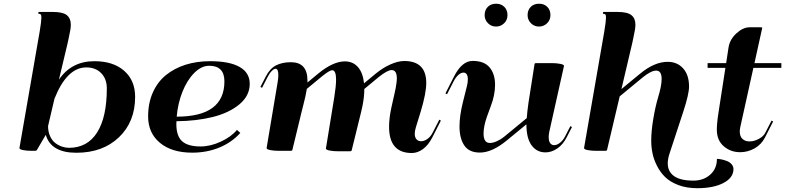

<svg xmlns="http://www.w3.org/2000/svg" viewBox="-20 -806 4195 1026"><path d="M177.7 -5.4Q174.8 0 168 0H150.4Q123.5 0 103.8 -3.9Q84 -7.8 84 -14.6V-15.6L191.9 -636.7Q201.2 -692.4 201.2 -711.4Q201.2 -719.2 200.2 -723.6Q199.2 -728 196.5 -729.7Q193.8 -731.4 191.7 -731.9Q189.5 -732.4 184.6 -732.4L186 -742.2H262.2Q315.9 -742.2 337.2 -724.9Q358.4 -707.5 358.4 -674.8Q358.4 -662.1 356 -646.7Q353.5 -631.3 348.6 -609.6Q343.8 -587.9 341.8 -577.1L294.9 -380.4Q361.8 -479 484.4 -479Q585.4 -479 643.8 -427.5Q702.1 -376 702.1 -288.6Q702.1 -154.8 615.5 -72.3Q528.8 10.3 388.2 10.3Q252.4 10.3 224.6 -85.4ZM271 -278.3 236.8 -132.3Q236.8 -102.1 247.6 -78.4Q258.3 -54.7 275.4 -41.7Q292.5 -28.8 311.3 -22.5Q330.1 -16.1 348.6 -16.1Q446.8 -16.1 498.8 -97.9Q550.8 -179.7 550.8 -334Q550.8 -384.3 520.8 -415Q490.7 -445.8 441.4 -445.8Q337.4 -445.8 271 -278.3Z M922.9 -158.2Q922.4 -152.8 922.4 -142.6Q922.4 -79.1 953.1 -51.3Q983.9 -23.4 1051.8 -23.4Q1104.5 -23.4 1160.4 -49.3Q1216.3 -75.2 1246.1 -111.8L1264.2 -95.7Q1219.2 -45.4 1152.6 -17.8Q1085.9 9.8 1007.3 9.8Q897.9 9.8 834.7 -42.7Q771.5 -95.2 771.5 -184.1Q771.5 -254.9 796.6 -311.5Q821.8 -368.2 866.5 -404.5Q911.1 -440.9 971.2 -460Q1031.2 -479 1102.5 -479Q1206.5 -479 1260.5 -448.2Q1314.5 -417.5 1314.5 -357.9Q1314.5 -294.4 1259.3 -248.5Q1204.1 -202.6 1117.2 -180.9Q1030.3 -159.2 922.9 -158.2ZM924.3 -182.6Q1179.2 -182.6 1179.2 -371.1Q1179.2 -454.6 1097.7 -454.6Q1056.2 -454.6 1017.8 -416Q979.5 -377.4 954.8 -315.2Q930.2 -252.9 924.3 -182.6Z M1534.2 -473.6Q1623 -473.6 1623 -375.5V-365.2L1680.2 -412.6Q1759.8 -478 1823.2 -478Q1865.7 -478 1892.6 -447.8Q1919.4 -417.5 1925.3 -360.8L1987.8 -412.6Q2027.3 -444.8 2067.6 -462.4Q2107.9 -480 2140.1 -480Q2257.8 -480 2257.8 -362.8Q2257.8 -308.6 2228.5 -210.9L2202.1 -125Q2196.3 -105.5 2196.3 -91.3Q2196.3 -71.8 2205.8 -61.5Q2215.3 -51.3 2230 -51.3Q2246.6 -51.3 2263.7 -63.2Q2280.8 -75.2 2291.5 -96.2L2327.6 -166.5L2335.9 -161.6L2290.5 -72.3Q2269 -30.3 2240.2 -9.3Q2211.4 11.7 2180.7 11.7Q2059.1 11.7 2059.1 -128.4Q2059.1 -174.8 2071.8 -232.9L2083.5 -285.2Q2084 -287.1 2088.4 -306.9Q2092.8 -326.7 2094.5 -335.7Q2096.2 -344.7 2098.4 -360.4Q2100.6 -376 2100.6 -387.2Q2100.6 -431.6 2072.8 -431.6Q2050.3 -431.6 2003.4 -394L1926.8 -330.6Q1926.8 -289.1 1917.5 -242.7Q1915.5 -232.4 1910.6 -210.9L1859.4 -2.9Q1858.4 2.4 1849.6 2.4H1788.1Q1761.2 2.4 1741.5 -1.5Q1721.7 -5.4 1721.7 -12.2V-13.2L1766.1 -285.2Q1775.9 -345.7 1775.9 -380.9Q1775.9 -430.7 1754.9 -430.7Q1741.2 -430.7 1701.7 -398.9Q1697.8 -395.5 1695.8 -394L1619.6 -331.1Q1616.7 -311.5 1611.8 -289.8Q1606.9 -268.1 1600.6 -243.7Q1594.2 -219.2 1592.3 -210.9L1542.5 -5.4Q1541.5 0 1532.7 0H1471.2Q1444.3 0 1424.6 -3.9Q1404.8 -7.8 1404.8 -14.6V-15.6L1463.9 -368.2Q1467.3 -389.2 1467.3 -405.3Q1467.3 -438.5 1452.6 -438.5Q1443.4 -438.5 1431.4 -426Q1419.4 -413.6 1408.7 -392.1L1380.4 -336.9L1371.6 -341.3L1399.9 -396.5Q1422.4 -440.4 1455.6 -457Q1488.8 -473.6 1534.2 -473.6Z M2569.8 -725.1Q2569.8 -752.4 2586.7 -769.3Q2603.5 -786.1 2630.9 -786.1Q2658.2 -786.1 2675 -769.3Q2691.9 -752.4 2691.9 -725.1Q2691.9 -699.2 2673.8 -681.6Q2655.8 -664.1 2630.9 -664.1Q2605 -664.1 2587.4 -682.1Q2569.8 -700.2 2569.8 -725.1ZM2799.3 -725.1Q2799.3 -752.4 2816.2 -769.3Q2833 -786.1 2860.4 -786.1Q2887.7 -786.1 2904.5 -769.3Q2921.4 -752.4 2921.4 -725.1Q2921.4 -699.2 2903.3 -681.6Q2885.3 -664.1 2860.4 -664.1Q2834.5 -664.1 2816.9 -682.1Q2799.3 -700.2 2799.3 -725.1ZM2505.9 -480.5Q2567.4 -480.5 2596.4 -445.6Q2625.5 -410.6 2625.5 -353Q2625.5 -297.4 2601.6 -235.8L2582.5 -183.6Q2564 -131.8 2564 -92.3Q2564 -42 2597.7 -42Q2614.3 -42 2635.5 -51.5Q2656.7 -61 2673.3 -74.7L2794.9 -174.8Q2797.4 -210.9 2804.2 -257.8L2836.4 -463.4Q2836.9 -468.8 2846.7 -468.8H2927.2Q2954.1 -468.8 2973.9 -464.8Q2993.7 -460.9 2993.7 -454.1V-453.1L2915 -100.6Q2912.1 -84.5 2912.1 -72.8Q2912.1 -51.8 2920.2 -41Q2928.2 -30.3 2940.9 -30.3Q2956.1 -30.3 2972.4 -43Q2988.8 -55.7 2999.5 -76.7L3027.8 -131.8L3036.6 -127.4L3008.3 -72.3Q2988.3 -33.2 2957.8 -12.5Q2927.2 8.3 2895 8.3Q2848.6 8.3 2820.8 -29.3Q2793 -66.9 2793 -141.6L2689 -56.2Q2609.9 9.3 2544.4 9.3Q2486.8 9.3 2461.2 -28.6Q2435.5 -66.4 2435.5 -130.4Q2435.5 -186 2453.1 -257.8L2474.6 -343.8Q2480 -363.8 2480 -381.3Q2480 -418 2456.5 -418Q2443.8 -418 2429.9 -406Q2416 -394 2404.8 -372.6L2368.7 -302.2L2360.4 -307.1L2405.8 -396.5Q2448.2 -480.5 2505.9 -480.5Z M3496.6 -285.2Q3515.6 -347.2 3515.6 -383.8Q3515.6 -428.7 3486.3 -428.7Q3460 -428.7 3416.5 -394L3291.5 -291L3224.1 -5.4Q3223.1 0 3214.4 0H3167.5Q3140.6 0 3120.8 -3.9Q3101.1 -7.8 3101.1 -14.6L3101.6 -18.1L3102.1 -21.5L3209 -636.7Q3218.3 -692.4 3218.3 -711.4Q3218.3 -719.2 3217.3 -723.6Q3216.3 -728 3213.6 -729.7Q3210.9 -731.4 3208.7 -731.9Q3206.5 -732.4 3201.7 -732.4L3203.1 -742.2H3279.3Q3333 -742.2 3354.2 -724.9Q3375.5 -707.5 3375.5 -674.8Q3375.5 -662.1 3373 -646.7Q3370.6 -631.3 3365.7 -609.6Q3360.8 -587.9 3358.9 -577.1L3300.8 -330.1L3400.9 -412.6Q3477.5 -475.6 3547.9 -475.6Q3599.1 -475.6 3630.6 -440.4Q3662.1 -405.3 3662.1 -343.3Q3662.1 -303.7 3631.8 -210.9L3558.1 13.7Q3548.3 43 3548.3 66.9Q3548.3 110.8 3582 135Q3615.7 159.2 3685.5 159.2Q3739.3 159.2 3775.1 127.4Q3811 95.7 3811 43Q3821.8 43 3835.7 45.9Q3849.6 48.8 3864.5 54.4Q3879.4 60.1 3889.4 71.5Q3899.4 83 3899.4 97.7Q3899.4 143.6 3846.2 171.6Q3793 199.7 3705.6 199.7Q3649.4 199.7 3605.5 183.1Q3561.5 166.5 3534.7 140.4Q3507.8 114.3 3490.5 79.6Q3473.1 44.9 3466.6 12.2Q3460 -20.5 3460 -54.2Q3460 -105 3470.9 -170.4Q3481.9 -235.8 3496.6 -285.2Z M3856.4 -443.4H3761.2V-468.8H3860.4L3873 -551.8Q3879.9 -595.7 3915.3 -627.9Q3950.7 -660.2 3985.8 -660.2H4042.5Q4053.2 -660.2 4053.2 -657.7Q4053.2 -657.2 4053 -656.2Q4052.7 -655.3 4052.7 -654.8L4011.7 -468.8H4155.3V-443.4H4005.9L3935.5 -125Q3933.1 -111.8 3933.1 -104Q3933.1 -76.7 3947.8 -63.5Q3962.4 -50.3 3984.9 -50.3Q4009.8 -50.3 4034.7 -63.7Q4059.6 -77.1 4069.3 -96.2L4103 -161.6L4111.3 -156.7L4068.4 -72.3Q4048.8 -33.7 4012.5 -13.2Q3976.1 7.3 3935.5 7.3Q3883.8 7.3 3847.2 -24.7Q3810.5 -56.6 3810.5 -113.8Q3810.5 -128.4 3812.3 -147.2Q3814 -166 3815.4 -177Q3816.9 -188 3820.3 -209.5Q3823.7 -231 3824.2 -235.4Z"/></svg>

Font: QumpellkaNo12
Style: Regular
Weight: 500
Designer: gluk (gluksza@wp.pl)
Foundry: gluk (gluksza@wp.pl)
Version: Version 00.480